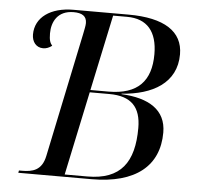

<svg xmlns="http://www.w3.org/2000/svg" viewBox="-51 -767 853 820"><g transform="rotate(5 375.0 -357.0)"><path d="M57 0H371C560 0 659 -82 659 -225C659 -322 585 -367 467 -373V-375C599 -384 701 -441 701 -564C701 -662 621 -714 467 -714H231C134 -714 68 -668 68 -594C68 -563 86 -539 116 -539C130 -539 142 -544 154 -553C145 -564 140 -575 140 -605C140 -654 164 -704 233 -704C269 -704 289 -692 289 -662C289 -650 285 -634 281 -613L170 -82C157 -19 117 -10 72 -10H59ZM410 -379H333L402 -704H462C548 -704 592 -652 592 -555C592 -440 536 -379 410 -379ZM352 -10H255L331 -369H415C510 -369 551 -324 551 -235C551 -89 496 -10 352 -10Z"/></g></svg>

Font: Noto Serif Display
Style: Italic
Weight: 400
Italic angle: -12°
Designer: Monotype Design Team
Foundry: Monotype Imaging Inc.
Version: Version 2.009